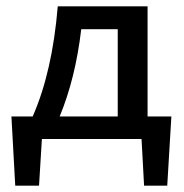

<svg xmlns="http://www.w3.org/2000/svg" viewBox="-20 -438 580 605"><path d="M445 -71H520L507 147H434L426 0H112L103 147H28L16 -71H83Q145 -212 162 -418H445ZM168 -71H351V-346H236Q218 -192 168 -71Z"/></svg>

Font: EauTestText Semibold
Style: Regular
Weight: 600
Designer: Christian Thalmann (Catharsis Fonts)
Version: Version 0.001;PS 000.001;hotconv 1.0.88;makeotf.lib2.5.64775